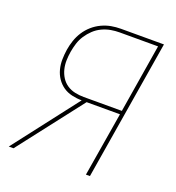

<svg xmlns="http://www.w3.org/2000/svg" viewBox="-133 -841 866 947"><g transform="rotate(20 300.0 -367.5)"><path d="M44 0H19L279 -337Q253 -337 227 -343Q201 -349 181 -363Q161 -377 147 -397.5Q133 -418 126.5 -443Q120 -468 120.5 -494.5Q121 -521 125 -547Q129 -572 137.5 -597Q146 -622 160.5 -644.5Q175 -667 195.5 -685Q216 -703 240.5 -714.5Q265 -726 290 -730.5Q315 -735 340 -735H566L445 0H424L480 -337H305ZM283 -356H483L542 -716H340Q318 -716 295 -712Q272 -708 249.5 -697.5Q227 -687 209 -670Q191 -653 177.5 -632.5Q164 -612 157 -589.5Q150 -567 146 -544Q142 -520 141.5 -496.5Q141 -473 146.5 -451Q152 -429 164 -410Q176 -391 194.5 -378.5Q213 -366 236 -361Q259 -356 283 -356Z"/></g></svg>

Font: Iosevka Aile Thin
Style: Italic
Weight: 100
Italic angle: -9°
Designer: Belleve Invis
Foundry: Belleve Invis
Version: Version 31.1.0; ttfautohint (v1.8.4)